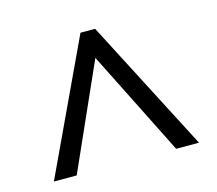

<svg xmlns="http://www.w3.org/2000/svg" viewBox="-73 -810 718 634"><g transform="rotate(-15 286.0 -493.0)"><path d="M38 -267 250 -719H300L534 -267H456L276 -626L116 -267Z"/></g></svg>

Font: Manna Sans
Style: Italic
Weight: 400
Italic angle: -12°
Designer: Monotype Design Team
Foundry: Monotype Imaging Inc.
Version: Version 2.001.1; ttfautohint (v1.8.2)